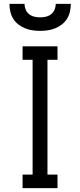

<svg xmlns="http://www.w3.org/2000/svg" viewBox="-20 -975 415 995"><path d="M97 0V-70H149V-665H97V-735H278V-665H226V-70H278V0ZM188 -815Q168 -815 148 -818Q128 -821 109.5 -828.5Q91 -836 75 -848.5Q59 -861 48.5 -878Q38 -895 33.5 -915Q29 -935 29 -955H107Q107 -940 113 -925.5Q119 -911 131 -901.5Q143 -892 158 -888.5Q173 -885 188 -885Q203 -885 218 -888.5Q233 -892 245 -901.5Q257 -911 263 -925.5Q269 -940 269 -955H347Q347 -935 342.5 -915Q338 -895 327.5 -878Q317 -861 301 -848.5Q285 -836 266.5 -828.5Q248 -821 228 -818Q208 -815 188 -815Z"/></svg>

Font: Zed Sans
Style: Regular
Weight: 400
Designer: Belleve Invis
Foundry: Belleve Invis
Version: Version 1.0.0; ttfautohint (v1.8.4)